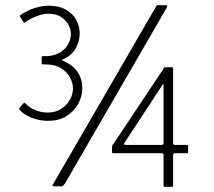

<svg xmlns="http://www.w3.org/2000/svg" viewBox="-20 -720 828 742"><path d="M616 2Q612 2 612 -2V-121Q612 -128 605 -128H418Q413 -128 413 -132V-153Q413 -156 414.5 -159Q416 -162 418 -163L611 -453Q612 -457 614.5 -458.5Q617 -460 619 -460H645Q649 -460 649 -455V-167Q649 -160 656 -160H704Q707 -160 707 -157V-132Q707 -128 704 -128H656Q649 -128 649 -121V-2Q649 2 646 2ZM465 -160H605Q612 -160 612 -167V-391Q612 -394 610.5 -394.5Q609 -395 608 -392L461 -168Q459 -164 459.5 -162Q460 -160 465 -160ZM166 -253Q146 -253 125 -258Q104 -263 86 -272.5Q68 -282 56 -295Q55 -297 54.5 -299Q54 -301 56 -303L70 -320Q73 -325 77 -321Q95 -303 117.5 -294Q140 -285 164 -285Q195 -285 217 -299.5Q239 -314 250.5 -335Q262 -356 262 -378Q262 -400 250 -421.5Q238 -443 215 -457Q192 -471 157 -471Q155 -471 151.5 -471Q148 -471 146 -471Q144 -471 142.5 -472Q141 -473 141 -476V-498Q141 -503 146 -503Q149 -503 152.5 -503Q156 -503 163 -503Q192 -505 212.5 -517.5Q233 -530 243.5 -549.5Q254 -569 254 -589Q254 -608 244 -625.5Q234 -643 215 -655Q196 -667 167 -667Q146 -667 120.5 -657Q95 -647 79 -635Q73 -629 70 -636L58 -655Q56 -657 57 -659Q58 -661 59 -662Q75 -673 94 -681.5Q113 -690 132.5 -694Q152 -698 168 -698Q207 -698 234 -683Q261 -668 274.5 -643.5Q288 -619 288 -591Q288 -561 273 -534Q258 -507 227 -492Q219 -489 219 -488Q219 -487 228 -483Q262 -468 280 -441.5Q298 -415 298 -378Q298 -347 282 -318.5Q266 -290 237 -271.5Q208 -253 166 -253ZM189 0Q183 0 183 -3Q183 -6 185 -8L582 -693Q585 -699 586.5 -699.5Q588 -700 593 -700H620Q625 -700 626 -698Q627 -696 623 -688L230 -9Q227 -6 224 -3Q221 0 217 0Z"/></svg>

Font: Glory Thin Light
Style: Regular
Weight: 300
Version: Version 1.011